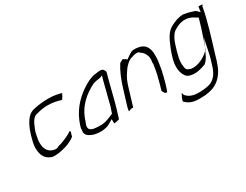

<svg xmlns="http://www.w3.org/2000/svg" viewBox="-67 -919 1952 1523"><g transform="rotate(-30 909.5 -157.5)"><path d="M137 -300C125 -269 116 -238 108 -203C97 -158 99 -127 107 -95C116 -59 141 -32 181 -20C198 -15 223 -19 245 -21C291 -29 330 -40 354 -54L355 -55H356C375 -64 386 -71 398 -81L403 -104C409 -113 409 -121 405 -130C382 -114 358 -102 332 -91C312 -82 292 -75 267 -69C261 -66 249 -57 231 -60C154 -70 137 -144 158 -227C159 -237 163 -251 166 -262C171 -277 177 -292 184 -306C192 -327 202 -347 220 -363C232 -374 243 -376 253 -378C284 -387 318 -393 351 -393C408 -393 447 -381 475 -372C484 -384 494 -401 502 -418C501 -419 499 -421 495 -422C471 -428 437 -437 384 -437C340 -437 296 -432 254 -423C204 -414 178 -383 150 -329C147 -322 142 -311 137 -300Z M492 -104C492 -96 491 -89 491 -81L490 -79C487 -55 499 -36 516 -27L517 -26C542 -10 574 -1 619 -1C637 -1 661 -5 681 -11C688 -15 697 -19 704 -23L739 -44L740 -4C758 -5 774 -9 789 -14L814 -96C836 -169 851 -240 871 -314L880 -348C892 -392 896 -387 881 -412C870 -428 841 -423 833 -423C830 -423 822 -421 815 -420H814C772 -417 744 -402 707 -381C628 -334 553 -264 511 -161C503 -140 495 -119 492 -104ZM539 -103 540 -104C543 -117 550 -129 551 -133C587 -251 670 -316 754 -359H755L756 -360C776 -367 803 -372 822 -374H824L846 -383L834 -342C825 -305 816 -271 807 -234L806 -233C801 -218 797 -191 791 -173C788 -159 784 -143 779 -127L772 -108L763 -80C730 -67 686 -43 635 -45C619 -45 602 -46 589 -48C576 -48 537 -57 538 -85L537 -86L538 -87C539 -93 538 -98 539 -103Z M897 -71C892 -56 890 -43 889 -29C898 -31 906 -34 913 -38H933L981 -197C991 -231 1006 -271 1030 -304C1038 -316 1051 -337 1067 -352C1079 -364 1099 -383 1122 -388C1137 -394 1156 -399 1176 -399C1191 -399 1198 -389 1201 -385C1222 -375 1233 -354 1241 -334C1248 -318 1247 -296 1243 -272L1244 -260V-258C1240 -228 1234 -195 1227 -163L1220 -138C1215 -121 1212 -106 1208 -90C1203 -73 1199 -60 1193 -40L1207 -15C1211 -12 1218 -9 1226 -7C1230 -14 1234 -25 1237 -34L1251 -78C1254 -87 1255 -97 1259 -109C1260 -117 1264 -127 1266 -135C1268 -149 1273 -166 1277 -182C1280 -200 1284 -226 1287 -246C1292 -274 1292 -306 1291 -334C1286 -378 1269 -415 1221 -428C1192 -434 1173 -437 1146 -431C1136 -426 1124 -418 1113 -411L1083 -390L1076 -399C1072 -405 1070 -398 1060 -408L1054 -412L1055 -414L1021 -396C989 -347 961 -281 939 -208Z M1403 -232C1379 -155 1387 -97 1412 -61C1421 -44 1438 -34 1467 -30C1511 -23 1550 -35 1593 -50C1613 -65 1630 -89 1643 -119L1657 -152C1653 -146 1651 -142 1647 -137L1646 -136C1610 -102 1545 -65 1482 -75H1481L1480 -76C1473 -78 1467 -81 1461 -84C1443 -92 1442 -110 1441 -123C1431 -170 1451 -236 1471 -300C1483 -340 1500 -376 1528 -400L1529 -401H1530C1559 -421 1595 -437 1635 -437C1687 -437 1718 -408 1740 -396L1717 -318C1713 -306 1710 -295 1705 -282C1695 -250 1685 -220 1672 -186L1666 -166L1696 -240L1666 -96C1663 -84 1660 -73 1657 -62L1640 -7C1624 45 1594 96 1536 110C1520 114 1500 117 1481 118C1410 124 1364 115 1331 76C1328 72 1327 54 1324 54L1306 90C1303 98 1300 107 1298 117C1299 119 1303 121 1304 123C1341 158 1379 168 1454 164H1455C1463 164 1470 163 1479 163C1504 160 1529 155 1549 148C1614 124 1659 69 1682 0C1685 -10 1690 -20 1692 -28L1707 -79C1746 -207 1789 -340 1809 -454V-459C1812 -462 1817 -466 1819 -470C1814 -472 1807 -474 1800 -474H1782L1775 -426L1744 -455C1718 -463 1687 -474 1655 -478H1653C1649 -479 1648 -480 1646 -480C1603 -480 1561 -464 1524 -443C1492 -425 1471 -397 1450 -354C1432 -316 1416 -275 1403 -232ZM1653 -137C1655 -141 1658 -146 1661 -149L1667 -169Z"/></g></svg>

Font: SolarCharger
Style: 152
Weight: 100
Designer: Mew Too
Foundry: Cannot Into Space Fonts/KineticPlasma Fonts
Version: Version 1.100